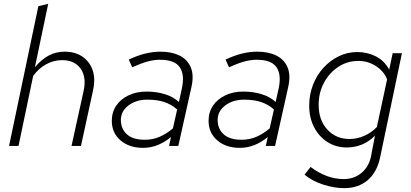

<svg xmlns="http://www.w3.org/2000/svg" viewBox="-20 -757 2130 996"><path d="M27 0 179 -725 230 -737 161 -408Q194 -448 232 -468.5Q270 -489 315 -489Q369 -489 406.5 -464Q444 -439 460 -394.5Q476 -350 463 -290L400 0H351L413 -282Q430 -356 398.5 -400.5Q367 -445 302 -445Q259 -445 220 -424Q181 -403 152 -363L76 0Z M722 10Q650 10 605 -29Q560 -68 560 -130Q560 -175 583 -209Q606 -243 647 -262.5Q688 -282 740 -282Q791 -282 835 -268.5Q879 -255 908 -228L923 -296Q939 -368 913 -407.5Q887 -447 809 -447Q778 -447 744 -437.5Q710 -428 666 -408L648 -448Q695 -470 735 -479.5Q775 -489 812 -489Q870 -489 911 -469Q952 -449 969.5 -408Q987 -367 973 -305L905 0H857L867 -46Q834 -19 798 -4.5Q762 10 722 10ZM731 -32Q773 -32 808.5 -47.5Q844 -63 877 -91L899 -189Q870 -215 833 -227.5Q796 -240 744 -240Q686 -240 646.5 -210Q607 -180 607 -135Q607 -89 638 -60.5Q669 -32 731 -32Z M1224 10Q1152 10 1107 -29Q1062 -68 1062 -130Q1062 -175 1085 -209Q1108 -243 1149 -262.5Q1190 -282 1242 -282Q1293 -282 1337 -268.5Q1381 -255 1410 -228L1425 -296Q1441 -368 1415 -407.5Q1389 -447 1311 -447Q1280 -447 1246 -437.5Q1212 -428 1168 -408L1150 -448Q1197 -470 1237 -479.5Q1277 -489 1314 -489Q1372 -489 1413 -469Q1454 -449 1471.5 -408Q1489 -367 1475 -305L1407 0H1359L1369 -46Q1336 -19 1300 -4.5Q1264 10 1224 10ZM1233 -32Q1275 -32 1310.5 -47.5Q1346 -63 1379 -91L1401 -189Q1372 -215 1335 -227.5Q1298 -240 1246 -240Q1188 -240 1148.5 -210Q1109 -180 1109 -135Q1109 -89 1140 -60.5Q1171 -32 1233 -32Z M1766 219Q1714 219 1656.5 200.5Q1599 182 1560 149L1591 109Q1675 172 1763 172Q1818 172 1857 138.5Q1896 105 1906 47L1925 -53Q1894 -22 1857 -7Q1820 8 1779 8Q1723 8 1679 -20Q1635 -48 1609.5 -97Q1584 -146 1584 -209Q1584 -266 1603.5 -316.5Q1623 -367 1657.5 -405Q1692 -443 1737 -465Q1782 -487 1834 -487Q1885 -487 1929 -465Q1973 -443 1999 -396L2017 -481H2065L1952 59Q1936 136 1887.5 177.5Q1839 219 1766 219ZM1793 -36Q1833 -36 1870 -52.5Q1907 -69 1935 -98L1988 -345Q1972 -387 1930.5 -414Q1889 -441 1839 -441Q1782 -441 1735.5 -410.5Q1689 -380 1661 -328.5Q1633 -277 1633 -213Q1633 -134 1678 -85Q1723 -36 1793 -36Z"/></svg>

Font: Red Hat Text VF
Style: Italic
Weight: 300
Italic angle: -12°
Designer: Pentagram, MCKL
Foundry: Pentagram, MCKL
Version: Version 1.023